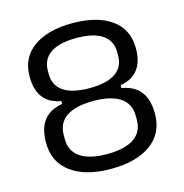

<svg xmlns="http://www.w3.org/2000/svg" viewBox="-105 -797 865 904"><g transform="rotate(-15 327.5 -345.0)"><path d="M327.1 10Q203.3 10 132.7 -41.7Q62 -93.5 62 -187.9Q62 -326.3 182.6 -344.8V-359.2Q68 -378.3 68 -509.1Q68 -600.5 137.1 -650.3Q206.2 -700 326.9 -700Q448.7 -700 517.3 -650.3Q586 -600.5 586 -509.1Q586 -378.3 471.7 -359.2V-344.8Q593 -325.7 593 -187.9Q593 -93.5 522.4 -41.7Q451.8 10 327.1 10ZM327.1 -62.2Q413.3 -62.2 458.2 -92.5Q503 -122.9 503 -182.3V-201.3Q503 -260.7 458.1 -290.7Q413.2 -320.7 327 -320.7Q241.7 -320.7 196.8 -290.7Q152 -260.7 152 -201.3V-182.3Q152 -122.9 196.9 -92.5Q241.8 -62.2 327.1 -62.2ZM327.1 -383.3Q410.3 -383.3 453.3 -412.1Q496.3 -441 496.3 -497.7V-513.7Q496.3 -569.4 453.3 -598.6Q410.3 -627.8 327.1 -627.8Q244.7 -627.8 201.3 -598.6Q158 -569.4 158 -513.7V-497.7Q158 -441 201.4 -412.1Q244.8 -383.3 327.1 -383.3Z"/></g></svg>

Font: Mozilla Text ExtraLight
Style: Regular
Weight: 200
Designer: Studio DRAMA
Foundry: Studio DRAMA
Version: Version 1.000